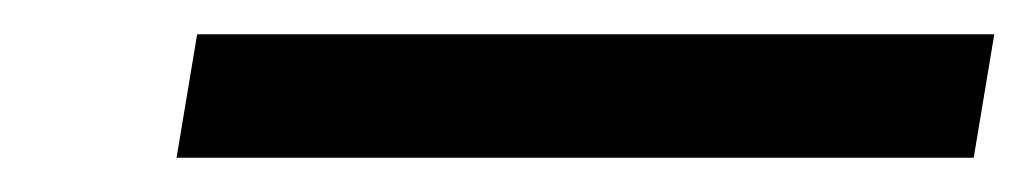

<svg xmlns="http://www.w3.org/2000/svg" viewBox="-20 -346 600 112"><path d="M83 -254H548L560 -326H95Z"/></svg>

Font: Charger Sport
Style: ExtObl
Weight: 400
Designer: Jasper
Foundry: Cannot Into Space Fonts
Version: Version 1.1